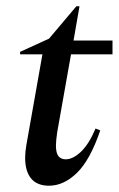

<svg xmlns="http://www.w3.org/2000/svg" viewBox="-20 -581 378 611"><path d="M136 10Q98 10 79 -13Q60 -36 60 -79Q60 -88 61 -98.5Q62 -109 64 -120L115 -408H44V-416L136 -458L223 -561H233L214 -452H338V-408H206L162 -160Q160 -146 159 -136Q158 -126 158 -118Q158 -94 166 -84Q174 -74 189 -74Q212 -74 237.5 -98Q263 -122 284 -172L299 -166Q267 -72 225 -31Q183 10 136 10Z"/></svg>

Font: Spectral Medium
Style: Italic
Weight: 500
Italic angle: -10°
Designer: Jean-Baptiste Levee
Foundry: Production Type
Version: Version 2.001